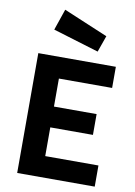

<svg xmlns="http://www.w3.org/2000/svg" viewBox="-101 -1009 756 1073"><g transform="rotate(10 277.0 -472.5)"><path d="M74 0V-680H514V-560H212V-401H454V-283H212V-120H514V0ZM180 -945 432 -839 399 -746 139 -825Z"/></g></svg>

Font: Titillium Web
Style: Bold
Weight: 700
Version: Version 1.001;PS 57.000;hotconv 1.0.70;makeotf.lib2.5.55311